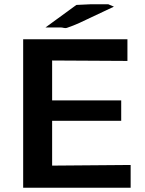

<svg xmlns="http://www.w3.org/2000/svg" viewBox="-20 -875 677 895"><path d="M192 -747 336 -852 400 -855H485L511 -844L388 -786Q345 -765 321.5 -756Q298 -747 291.5 -745Q285 -743 277 -745Q269 -747 263 -747ZM88 0V-692H574V-591L223 -593V-407H545V-312H223V-103L589 -106V0Z"/></svg>

Font: Coval
Style: Bold
Weight: 700
Foundry: Context Ltd
Version: Version 001.000